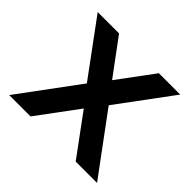

<svg xmlns="http://www.w3.org/2000/svg" viewBox="-131 -685 839 839"><g transform="rotate(45 288.5 -265.0)"><path d="M428 0H560L356 -276L544 -530H412L289 -364L166 -530H34L221 -276L17 0H149L289 -189Z"/></g></svg>

Font: Morrison SemiBold
Style: Regular
Weight: 600
Designer: Pablo Impallari, Rodrigo Fuenzalida (Modified by Dan O. Williams)
Version: Version 0.030; ttfautohint (v1.8.1)